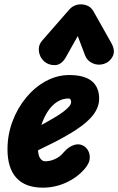

<svg xmlns="http://www.w3.org/2000/svg" viewBox="-20 -855 544 884"><path d="M177.5 9Q96.5 9 55.5 -36Q14.5 -81 14.5 -167.5Q14.5 -235.5 37.8 -297Q61 -358.5 101 -406.5Q141 -454.5 192.2 -482Q243.5 -509.5 299 -509.5Q368 -509.5 402.2 -481.8Q436.5 -454 436.5 -400.5Q436.5 -378 427.2 -356.5Q418 -335 399.2 -314.2Q380.5 -293.5 352.5 -272.8Q324.5 -252 287 -231Q264 -217.5 229.5 -199.8Q195 -182 155 -163Q155.5 -154.5 156.8 -147.8Q158 -141 160 -135.5Q164 -125.5 171.2 -119Q178.5 -112.5 188.5 -112.5Q211.5 -112.5 234.2 -123Q257 -133.5 274 -154.5Q296.5 -180.5 322.8 -188Q349 -195.5 370.5 -179.5Q381 -172 388 -157Q395 -142 392.8 -122.2Q390.5 -102.5 371.5 -79.5Q337 -38.5 285.5 -14.8Q234 9 177.5 9ZM170.5 -279.5Q184.5 -287 198 -294.8Q211.5 -302.5 225.5 -310.5Q253 -326.5 271 -340Q289 -353.5 298.2 -364.8Q307.5 -376 307.5 -385Q307.5 -391.5 304.8 -396.5Q302 -401.5 295.5 -401.5Q267.5 -401.5 243.5 -386.2Q219.5 -371 201 -343.5Q182.5 -316 170.5 -279.5ZM457.5 -560.5Q430.5 -552.5 405.8 -564Q381 -575.5 371.5 -600.5L338 -689L284 -593Q264 -556.5 234 -555.2Q204 -554 182.5 -573Q162 -592.5 159 -620Q156 -647.5 174.5 -668.5L299 -811Q310 -823.5 323.8 -829.2Q337.5 -835 351.5 -835Q368.5 -835 384.2 -828Q400 -821 410.5 -802.5L492 -658Q512.5 -621.5 498.8 -595.2Q485 -569 457.5 -560.5Z"/></svg>

Font: Edu VIC WA NT Hand
Style: Regular
Weight: 400
Designer: Tina and Corey Anderson, Eben Sorkin, Mirko Velimirovic
Foundry: Google for Education
Version: Version 1.000